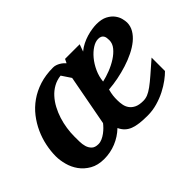

<svg xmlns="http://www.w3.org/2000/svg" viewBox="-94 -731 974 974"><g transform="rotate(-45 392.5 -244.0)"><path d="M338.9 -443.8Q309.6 -440.4 285.9 -427.2Q262.2 -414.1 243.4 -393.3Q224.6 -372.6 210.7 -346.4Q196.8 -320.3 187.7 -291.7Q178.7 -263.2 174.3 -233.6Q169.9 -204.1 169.9 -176.8Q169.9 -159.7 170.2 -139.6Q170.4 -119.6 175.5 -102.5Q180.7 -85.4 192.9 -73.7Q205.1 -62 229 -62Q242.7 -62 256.3 -68.1Q270 -74.2 282.2 -83.3Q294.4 -92.3 304.4 -102.5Q314.5 -112.8 320.8 -121.1L372.1 -394ZM641.1 -396Q641.1 -404.8 639.9 -413.1Q638.7 -421.4 634.8 -427.5Q630.9 -433.6 623.8 -437.3Q616.7 -440.9 605 -440.9Q585.4 -440.9 563.2 -426.8Q541 -412.6 521.2 -388.9Q501.5 -365.2 487.3 -334.2Q473.1 -303.2 470.2 -270Q497.1 -275.9 527.1 -287.6Q557.1 -299.3 582.5 -315.7Q607.9 -332 624.5 -352.3Q641.1 -372.6 641.1 -396ZM768.1 -396Q768.1 -370.1 754.9 -347.7Q741.7 -325.2 719 -306.6Q696.3 -288.1 666 -273.2Q635.7 -258.3 601.8 -247.6Q567.9 -236.8 532.2 -229.7Q496.6 -222.7 462.9 -220.2Q460 -209.5 458.3 -200.9Q456.5 -192.4 455.6 -184.3Q454.6 -176.3 454.3 -168.2Q454.1 -160.2 454.1 -150.9Q454.1 -134.8 457.3 -117.9Q460.4 -101.1 470.2 -87.4Q480 -73.7 497.8 -64.9Q515.6 -56.2 544.9 -56.2Q561.5 -56.2 577.4 -62.5Q593.3 -68.8 613.8 -83.7Q634.3 -98.6 662.1 -122.8Q689.9 -147 730 -182.1V-85.9Q715.8 -71.3 692.9 -54.2Q669.9 -37.1 640.9 -22.2Q611.8 -7.3 577.9 2.4Q543.9 12.2 507.8 12.2Q476.1 12.2 451.7 9.3Q427.2 6.3 408.7 -0.7Q390.1 -7.8 377 -20.3Q363.8 -32.7 355 -51.8Q322.8 -21 282 -4.4Q241.2 12.2 196.8 12.2Q151.4 12.2 119.9 -5.9Q88.4 -23.9 68.8 -51.3Q49.3 -78.6 40.8 -110.8Q32.2 -143.1 32.2 -170.9Q32.2 -208 40.3 -246.8Q48.3 -285.6 64.9 -322.3Q81.5 -358.9 106.7 -391.4Q131.8 -423.8 166.3 -448Q200.7 -472.2 244.1 -486.1Q287.6 -500 340.8 -500Q351.1 -500 360.4 -496.8Q369.6 -493.7 377.7 -489Q385.7 -484.4 392.6 -478.5Q399.4 -472.7 404.8 -466.8L415 -487.8H520L505.9 -449.2Q522.5 -463.4 542.2 -473.1Q562 -482.9 581.8 -488.8Q601.6 -494.6 619.9 -497.3Q638.2 -500 651.9 -500Q688.5 -500 711.2 -488Q733.9 -476.1 746.6 -459.2Q759.3 -442.4 763.7 -424.8Q768.1 -407.2 768.1 -396Z"/></g></svg>

Font: Charis SIL
Style: Bold Italic
Weight: 700
Italic angle: -11°
Foundry: SIL International
Version: Version 4.112